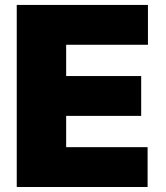

<svg xmlns="http://www.w3.org/2000/svg" viewBox="-20 -747 662 767"><path d="M46.9 0V-727.3H571V-568.2H244.3V-443.2H544V-284.1H244.3V-159.1H569.6V0Z"/></svg>

Font: Karasuma Gothic
Style: Black
Weight: 900
Designer: Rasmus Andersson / Ryoko Nishizuka
Foundry: Genbu
Version: Version 1.00